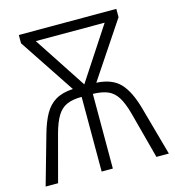

<svg xmlns="http://www.w3.org/2000/svg" viewBox="-107 -804 813 894"><g transform="rotate(-15 300.0 -357.0)"><path d="M69 -233Q85 -291 106 -328Q127 -365 159.5 -384Q192 -403 243 -406L65 -674V-714H535V-674L356 -406Q431 -402 469.5 -361.5Q508 -321 532 -234L597 0H537L477 -226Q463 -277 445 -306Q427 -335 399 -347Q371 -359 327 -360V0H273V-360Q229 -360 201 -347.5Q173 -335 155 -305.5Q137 -276 123 -225L63 0H3ZM300 -413 466 -666H134Z"/></g></svg>

Font: Noto Sans Mono Light
Style: Regular
Weight: 300
Designer: Monotype Design Team
Foundry: Monotype Imaging Inc.
Version: Version 2.014; ttfautohint (v1.8.4.7-5d5b)